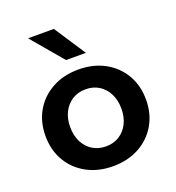

<svg xmlns="http://www.w3.org/2000/svg" viewBox="-139 -872 915 999"><g transform="rotate(-20 318.0 -372.5)"><path d="M318 16Q236.3 16 173.3 -18.3Q110.3 -52.6 75 -113.1Q39.7 -173.6 39.7 -251.5Q39.7 -329.9 75 -390.2Q110.3 -450.4 173.3 -484.7Q236.3 -519 318 -519Q400.1 -519 462.9 -484.7Q525.6 -450.4 561 -390.2Q596.3 -329.9 596.3 -251.8Q596.3 -173.7 561 -113.1Q525.6 -52.6 462.9 -18.3Q400.1 16 318 16ZM318.3 -93.6Q360.4 -93.6 392.2 -113.6Q424 -133.6 441.9 -169.3Q459.7 -204.9 459.7 -251.4Q459.7 -297.9 441.9 -333.6Q424 -369.3 392.2 -389.4Q360.4 -409.4 318.3 -409.4Q276.1 -409.4 244.2 -389.4Q212.2 -369.3 194.2 -333.7Q176.3 -298 176.3 -251.5Q176.3 -205 194.2 -169.3Q212.2 -133.7 244.2 -113.6Q276.1 -93.6 318.3 -93.6ZM275.5 -587 128.3 -761H271.3L385.3 -587Z"/></g></svg>

Font: Wix Madefor Display
Style: Regular
Weight: 400
Designer: Dalton Maag Ltd
Foundry: Dalton Maag Ltd
Version: Version 3.100